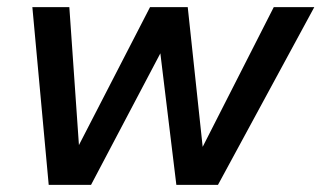

<svg xmlns="http://www.w3.org/2000/svg" viewBox="-20 -520 904 540"><path d="M117 0 71 -500H175L202 -112L402 -500H508L550 -107L750 -500H864L593 0H476L431 -370L236 0Z"/></svg>

Font: Elaine Sans Medium
Style: Italic
Weight: 500
Italic angle: -13°
Designer: Wei Huang
Foundry: Wei Huang
Version: Version 2.001;December 24, 2019;FontCreator 12.0.0.2547 64-b